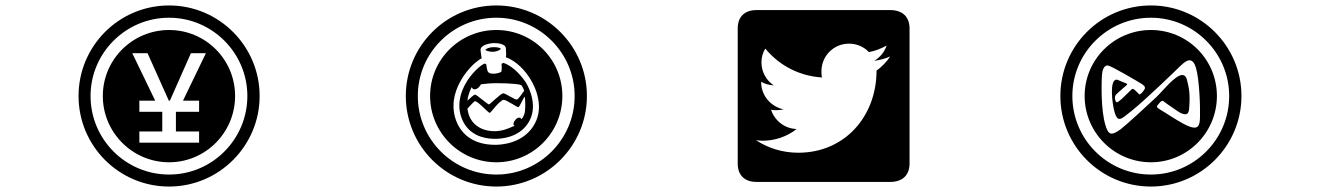

<svg xmlns="http://www.w3.org/2000/svg" viewBox="-20 -652 4840 704"><path d="M312 -300C312 -458 441 -587 600 -587C758 -587 887 -458 887 -300C887 -141 758 -12 600 -12C441 -12 312 -141 312 -300ZM491 -170H575V-242H491V-283H549L465 -457H521L599 -283H603L680 -457H735L651 -283H710V-242H625V-170H710V-129H491ZM357 -300C357 -166 466 -57 600 -57C734 -57 842 -166 842 -300C842 -434 734 -542 600 -542C466 -542 357 -434 357 -300ZM268 -300C268 -117 416 32 600 32C783 32 932 -117 932 -300C932 -483 783 -632 600 -632C416 -632 268 -483 268 -300Z M1722 -305C1717 -305 1703 -291 1694 -283C1696 -306 1707 -328 1710 -333C1710 -329 1713 -327 1716 -325C1728 -322 1738 -333 1744 -343C1760 -345 1779 -347 1801 -347C1852 -347 1893 -343 1893 -338C1897 -332 1900 -326 1902 -319C1897 -314 1882 -288 1875 -287C1866 -287 1833 -310 1825 -310C1816 -309 1777 -270 1773 -269C1768 -269 1728 -305 1722 -305ZM1512 -300C1512 -458 1641 -587 1800 -587C1958 -587 2087 -458 2087 -300C2087 -141 1958 -12 1800 -12C1641 -12 1512 -141 1512 -300ZM1953 -291C1961 -252 1954 -217 1934 -187C1893 -126 1819 -121 1796 -121C1717 -121 1680 -158 1662 -189C1646 -218 1640 -250 1644 -284C1651 -335 1681 -383 1718 -418C1730 -428 1739 -435 1746 -438C1744 -448 1743 -463 1742 -468V-469C1742 -487 1774 -493 1788 -494C1802 -494 1834 -493 1835 -474L1836 -453C1836 -449 1835 -445 1835 -442C1893 -421 1942 -351 1953 -291ZM1904 -298C1907 -279 1906 -259 1905 -245C1904 -235 1900 -225 1893 -215C1890 -219 1883 -225 1873 -216C1866 -209 1863 -203 1863 -198C1862 -195 1864 -192 1867 -191C1865 -190 1863 -189 1860 -188C1842 -180 1821 -171 1793 -171C1742 -171 1700 -199 1694 -254C1704 -264 1718 -281 1722 -281C1735 -279 1770 -238 1776 -238C1780 -239 1812 -285 1827 -286C1837 -286 1875 -259 1881 -259C1885 -260 1900 -295 1904 -298ZM1788 -479C1773 -479 1760 -472 1760 -469C1760 -467 1773 -462 1788 -462C1804 -463 1816 -470 1816 -473C1816 -476 1803 -480 1788 -479ZM1557 -300C1557 -166 1666 -57 1800 -57C1934 -57 2042 -166 2042 -300C2042 -434 1934 -542 1800 -542C1666 -542 1557 -434 1557 -300ZM1468 -300C1468 -117 1616 32 1800 32C1983 32 2132 -117 2132 -300C2132 -483 1983 -632 1800 -632C1616 -632 1468 -483 1468 -300ZM1763 -416C1760 -417 1759 -419 1758 -419C1749 -418 1717 -392 1694 -357C1665 -312 1651 -255 1681 -201C1713 -145 1775 -143 1796 -143C1813 -143 1880 -145 1916 -200C1955 -259 1921 -328 1909 -348C1897 -367 1865 -408 1827 -421C1825 -422 1824 -420 1819 -418C1820 -412 1820 -396 1819 -391C1818 -385 1791 -379 1778 -383C1767 -386 1766 -394 1763 -416Z M2907 -92C2849 -92 2796 -109 2752 -138C2760 -137 2768 -136 2776 -136C2823 -136 2867 -152 2901 -179C2857 -180 2820 -210 2807 -250C2813 -248 2819 -248 2826 -248C2835 -248 2844 -249 2853 -251C2806 -261 2771 -302 2771 -350V-352C2785 -344 2801 -340 2817 -339C2790 -357 2772 -388 2772 -423C2772 -442 2777 -459 2786 -474C2836 -413 2910 -373 2994 -368C2992 -376 2992 -384 2992 -391C2992 -447 3037 -492 3093 -492C3122 -492 3148 -480 3166 -461C3189 -465 3211 -474 3231 -485C3223 -461 3207 -442 3186 -429C3207 -432 3226 -437 3244 -445C3231 -425 3213 -407 3194 -393C3194 -227 3079 -92 2907 -92ZM3315 -548C3315 -590 3289 -615 3245 -615H2753C2710 -615 2685 -590 2685 -548V-52C2685 -10 2710 15 2753 15H3245C3289 15 3315 -10 3315 -52Z M4165 -345C4185 -333 4179 -326 4168 -313C4157 -301 4155 -308 4155 -308C4155 -308 4153 -311 4143 -320C4133 -330 4130 -325 4130 -325C4130 -325 4115 -310 4094 -290C4084 -281 4078 -277 4075 -277C4072 -277 4071 -281 4069 -286C4065 -300 4074 -307 4074 -307C4074 -307 4101 -332 4110 -339C4119 -346 4107 -346 4083 -357C4080 -359 4077 -360 4074 -360C4047 -360 4058 -270 4067 -240C4072 -222 4078 -216 4085 -216C4095 -216 4109 -230 4130 -246C4183 -289 4280 -383 4311 -413C4324 -425 4334 -431 4341 -431C4353 -431 4360 -420 4365 -404C4378 -361 4381 -260 4380 -225C4380 -193 4373 -184 4360 -184C4356 -184 4350 -185 4344 -187C4317 -195 4246 -244 4231 -252C4217 -261 4222 -263 4231 -274C4242 -288 4247 -280 4247 -280C4247 -280 4271 -262 4297 -245C4310 -236 4319 -233 4326 -233C4336 -233 4339 -242 4340 -252C4345 -309 4339 -331 4333 -356C4330 -371 4323 -377 4315 -377C4289 -377 4245 -320 4220 -296C4187 -265 4110 -194 4089 -178C4075 -168 4064 -162 4056 -162C4050 -162 4045 -166 4041 -173C4018 -219 4018 -317 4020 -368C4021 -404 4032 -412 4041 -412C4053 -412 4152 -353 4165 -345ZM3912 -300C3912 -458 4041 -587 4200 -587C4358 -587 4487 -458 4487 -300C4487 -141 4358 -12 4200 -12C4041 -12 3912 -141 3912 -300ZM3957 -300C3957 -166 4066 -57 4200 -57C4334 -57 4442 -166 4442 -300C4442 -434 4334 -542 4200 -542C4066 -542 3957 -434 3957 -300ZM3868 -300C3868 -117 4016 32 4200 32C4383 32 4532 -117 4532 -300C4532 -483 4383 -632 4200 -632C4016 -632 3868 -483 3868 -300Z"/></svg>

Font: CryptoKit 1.4
Style: Regular
Weight: 400
Monospace: yes
Designer: Oceane Juvin
Foundry: http://www.head-geneve.ch
Version: Version 1.000